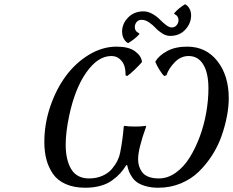

<svg xmlns="http://www.w3.org/2000/svg" viewBox="-20 -879 1103 909"><path d="M578.1 -97.2Q564.5 -75.7 549.8 -59.3Q535.2 -43 512.2 -25.9Q489.3 -8.8 456.5 0.5Q423.8 9.8 383.8 9.8Q330.1 9.8 291 -7.6Q252 -24.9 230.7 -55.9Q209.5 -86.9 199.7 -124Q189.9 -161.1 189.9 -207Q189.9 -292 217.8 -374.3Q245.6 -456.5 291.7 -519Q337.9 -581.5 401.4 -619.9Q464.8 -658.2 532.2 -658.2Q588.9 -658.2 618.7 -636.7Q648.4 -615.2 651.9 -587.9V-585Q639.2 -569.8 617.2 -548.8Q595.2 -527.8 582 -519L574.2 -522.9V-530.8Q574.2 -550.3 568.4 -568.1Q562.5 -585.9 546.6 -599.9Q530.8 -613.8 506.8 -613.8Q443.8 -613.8 389.2 -536.9Q334.5 -460 307.1 -329.1Q291 -252 291 -194.8Q291 -121.1 317.6 -77.6Q344.2 -34.2 401.9 -34.2Q437 -34.2 465.3 -46.9Q493.7 -59.6 510.3 -79.6Q526.9 -99.6 536.1 -118.7Q545.4 -137.7 548.8 -155.8Q561 -218.3 565.9 -279.8L568.8 -283.2Q588.4 -279.8 619.1 -279.8Q647.9 -279.8 670.9 -283.2L671.9 -279.8Q633.8 -174.3 633.8 -125Q633.8 -107.9 638.2 -93.3Q642.6 -78.6 652.6 -64.5Q662.6 -50.3 682.9 -42.2Q703.1 -34.2 731.9 -34.2Q773.9 -34.2 811.8 -61Q849.6 -87.9 877.4 -132.3Q905.3 -176.8 925.8 -232.2Q946.3 -287.6 956.5 -346.4Q966.8 -405.3 966.8 -460Q966.8 -533.2 942.4 -573.5Q918 -613.8 873 -613.8Q835.9 -613.8 807.4 -584.5Q778.8 -555.2 768.1 -522.9L757.8 -519Q748 -527.3 735.1 -548.1Q722.2 -568.8 715.8 -585V-587.9Q731.9 -615.7 770.8 -637Q809.6 -658.2 866.2 -658.2Q955.6 -658.2 1009.3 -589.6Q1063 -521 1063 -414.1Q1063 -374 1054.4 -328.9Q1045.9 -283.7 1029.1 -235.6Q1012.2 -187.5 984.4 -144Q956.5 -100.6 920.9 -65.9Q885.3 -31.2 835.9 -10.7Q786.6 9.8 730 9.8Q697.3 9.8 672.4 2.9Q647.5 -3.9 632.3 -13.7Q617.2 -23.4 606.4 -38.8Q595.7 -54.2 590.8 -67.1Q585.9 -80.1 582 -97.2ZM659.2 -825.2Q680.7 -825.2 701.7 -813.2Q722.7 -801.3 736.3 -787.1Q750 -772.9 765.6 -761Q781.2 -749 793 -749Q807.6 -749 816.4 -759.8Q825.2 -770.5 825.2 -784.2Q825.2 -791.5 822.3 -797.1Q819.3 -802.7 816.7 -805.2Q814 -807.6 809.3 -810.5Q804.7 -813.5 804.2 -814L805.2 -816.9Q824.2 -839.4 856 -858.9Q867.7 -854 876.2 -839.6Q884.8 -825.2 884.8 -806.2Q884.8 -768.6 857.4 -738.8Q830.1 -709 785.2 -709Q766.6 -709 747.8 -720.9Q729 -732.9 716.1 -747.1Q703.1 -761.2 685.5 -773.2Q668 -785.2 650.9 -785.2Q635.3 -785.2 626.7 -774.7Q618.2 -764.2 618.2 -750Q618.2 -742.7 621.1 -737.1Q624 -731.4 627.2 -728.8Q630.4 -726.1 635 -723.4Q639.6 -720.7 640.1 -720.2L639.2 -716.8Q621.6 -696.3 586.9 -674.8Q575.2 -679.7 566.7 -694.6Q558.1 -709.5 558.1 -730Q558.1 -766.6 586.4 -795.9Q614.7 -825.2 659.2 -825.2Z"/></svg>

Font: Linear Smooth
Style: Italic
Weight: 400
Designer: Philipp H. Poll, Flanker
Foundry: Philipp H. Poll, reworked by Flanker
Version: Version 1.061 | FøM Fix